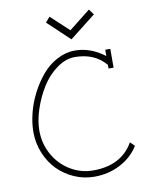

<svg xmlns="http://www.w3.org/2000/svg" viewBox="-95 -954 812 1026"><g transform="rotate(-10 310.5 -441.5)"><path d="M459 -883.8 342.8 -792 245.1 -882.8 221.2 -855 339.8 -743.2 481 -854ZM334 1Q410.2 1 474.1 -32Q538.1 -64.9 575.2 -124L551.8 -147Q486.8 -33.2 334 -33.2Q266.1 -33.2 209 -68.1Q151.9 -103 118.9 -162.6Q85.9 -222.2 85.9 -292Q85.9 -345.2 106.2 -407Q126.5 -468.8 159.7 -522.2Q192.9 -575.7 241.5 -611.3Q290 -647 340.8 -647Q447.3 -647 507.8 -575.2V-555.2H535.2V-657.2H507.8V-623Q431.6 -681.2 347.2 -681.2Q296.4 -681.2 249.3 -656Q202.1 -630.9 167.5 -589.6Q132.8 -548.3 106.4 -497.3Q80.1 -446.3 66.7 -392.3Q53.2 -338.4 53.2 -290Q53.2 -229.5 75.7 -175.3Q98.1 -121.1 136.2 -82.5Q174.3 -43.9 225.8 -21.5Q277.3 1 334 1Z"/></g></svg>

Font: Comic Neue Angular Light
Style: Regular
Weight: 300
Designer: Craig Rozynski
Foundry: Craig Rozynski
Version: Version 2.003